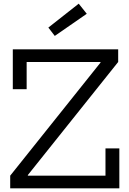

<svg xmlns="http://www.w3.org/2000/svg" viewBox="-20 -1019 697 1039"><path d="M35.2 -68.4 523.9 -680.3V-702.6L619.5 -683.6L130.7 -71.7V-47.8ZM619.5 -752V-683.6H124.2V-536.2H49.3V-752ZM550.8 -215.8H625.8V0H35.2V-68.4H550.8ZM406 -999.1 449.5 -944.4 276.4 -824.6 241.7 -869.8Z"/></svg>

Font: Hepta Slab ExtraLight
Style: Regular
Weight: 200
Designer: Michael LaGattuta
Foundry: Michael LaGattuta
Version: Version 1.100